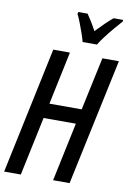

<svg xmlns="http://www.w3.org/2000/svg" viewBox="-102 -1005 723 1066"><g transform="rotate(10 259.5 -472.0)"><path d="M-1 0 150 -714H244L181 -415H363L427 -714H520L368 0H275L345 -331H163L93 0ZM303 -784Q299 -802 289 -830.5Q279 -859 268 -887.5Q257 -916 248 -933L251 -944H303Q313 -930 327 -907.5Q341 -885 357 -855Q383 -882 406.5 -905Q430 -928 450 -944H504L502 -934Q487 -917 463 -889Q439 -861 417 -832Q395 -803 384 -784Z"/></g></svg>

Font: Noto Sans ExtraCondensed Medium
Style: Italic
Weight: 500
Width: 2
Italic angle: -12°
Designer: Monotype Design Team
Foundry: Monotype Imaging Inc.
Version: Version 2.013; ttfautohint (v1.8.4.7-5d5b)